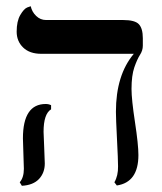

<svg xmlns="http://www.w3.org/2000/svg" viewBox="-20 -580 518 613"><path d="M119.1 -159.2Q119.1 -150.4 121.1 -109.1Q123 -67.9 123 -58.1Q123 -28.3 104.5 -8.5Q85.9 11.2 49.8 13.2L43 2Q56.2 -13.2 56.2 -41Q56.2 -49.8 54.7 -88.9Q53.2 -127.9 53.2 -138.2Q53.2 -248 126 -248Q135.7 -248 143.1 -244.1V-231Q119.1 -216.3 119.1 -159.2ZM399.9 -295.9Q399.9 -262.7 410.9 -190.4Q421.9 -118.2 421.9 -85Q421.9 2 353 12.2L345.2 2Q357.4 -19 356.9 -48.8Q356.9 -69.8 353.5 -136Q350.1 -202.1 350.1 -223.1Q350.1 -340.3 407.2 -408.2H111.8Q74.7 -408.2 54 -428.2Q33.2 -448.2 33.2 -479Q33.2 -512.2 44.7 -532Q56.2 -551.8 66.9 -556.2L78.1 -560.1Q82 -542 95.5 -529.1Q108.9 -516.1 127 -516.1H373Q411.1 -516.1 423.6 -502.4Q436 -488.8 436 -458V-434.1Q436 -418.9 427 -405Q418 -391.1 408.9 -365Q399.9 -338.9 399.9 -295.9Z"/></svg>

Font: Linux Libertine
Style: Regular
Weight: 400
Designer: Philipp H. Poll
Foundry: Philipp H. Poll
Version: Version 5.3.0 ; ttfautohint (v0.9)